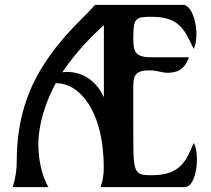

<svg xmlns="http://www.w3.org/2000/svg" viewBox="-20 -767 866 787"><path d="M369.6 -747.1C330.6 -700.2 233.9 -623 151.9 -490.2C98.1 -403.3 48.8 -279.3 48.8 -113.3C48.8 -69.8 43.9 -39.1 32.2 0H178.2C152.8 -44.4 137.2 -108.9 137.2 -174.8C137.2 -258.3 166.5 -348.1 208.5 -425.8H213.4C299.8 -425.8 405.3 -321.3 405.3 -78.1C405.3 -51.8 401.4 -24.9 392.1 0H736.3C790 0 798.8 -145 773.9 -180.7C742.2 -104 716.8 -48.8 601.1 -48.8C535.2 -48.8 526.9 -56.2 526.4 -181.2C525.9 -402.3 526.4 -385.7 526.4 -414.1C526.4 -460 537.6 -478.5 592.8 -478.5C628.4 -478.5 638.2 -468.8 668.5 -468.8C728 -468.8 744.6 -505.9 754.9 -532.2H601.6C532.2 -532.2 526.4 -555.7 526.4 -613.3C526.4 -691.9 535.2 -698.2 601.1 -698.2C716.8 -698.2 737.3 -643.1 773.9 -566.4C798.8 -616.7 780.3 -732.4 736.3 -747.1ZM405.8 -663.6V-368.7C377 -430.7 325.2 -472.2 254.4 -472.2C247.6 -472.2 241.2 -471.7 235.4 -470.7C292.5 -556.6 366.2 -628.9 405.8 -663.6Z"/></svg>

Font: Amarante
Style: Regular
Weight: 400
Designer: Karolina Lach
Foundry: Sorkin Type Co.
Version: Version 1.001